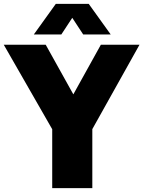

<svg xmlns="http://www.w3.org/2000/svg" viewBox="-54 -971 740 991"><path d="M666 -740 422.5 -304.5V0H215.5V-304L-34.5 -740H182L324.5 -484L466.5 -740ZM517.5 -793H375.5L319 -879L262.5 -793H120.5L234 -951H404Z"/></svg>

Font: Encode Sans SemiCondensed Black
Style: Regular
Weight: 900
Width: 4
Designer: Multiple Designers
Foundry: Impallari Type
Version: Version 2.000